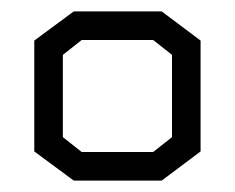

<svg xmlns="http://www.w3.org/2000/svg" viewBox="-20 -693 411 336"><path d="M263 -377H109L40 -428V-622L109 -673H263L331 -622V-428ZM281 -597 248 -623H123L90 -597V-453L123 -427H248L281 -453Z"/></svg>

Font: Turret Road
Style: Regular
Weight: 400
Designer: Noponies
Foundry: Noponies
Version: Version 1.001; ttfautohint (v1.8)